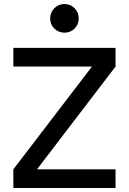

<svg xmlns="http://www.w3.org/2000/svg" viewBox="-20 -935 641 955"><path d="M351.1 -894Q371.6 -873 371.6 -843.3Q371.6 -813.5 351.1 -793Q330.6 -772.5 300.8 -772.5Q271 -772.5 250.2 -793Q229.5 -813.5 229.5 -843.3Q229.5 -873 250.2 -894Q271 -915 300.8 -915Q330.6 -915 351.1 -894ZM46.4 0V-92.8L437.5 -604H46.4V-696.8H554.7V-604L164.1 -92.8H554.7V0Z"/></svg>

Font: Basically A Sans Serif Medium
Style: Regular
Weight: 500
Designer: Hyung-Suk Kim
Foundry: Mental Design
Version: 1.000